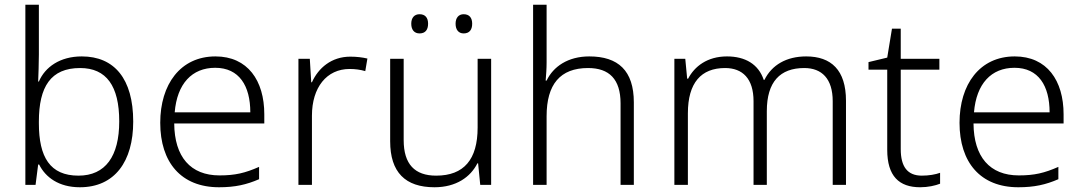

<svg xmlns="http://www.w3.org/2000/svg" viewBox="-20 -780 4563 810"><path d="M144 -550V-760H87V0H130L141 -86H145C172 -32 228 10 317 10C464 10 542 -99 542 -267C542 -448 462 -542 325 -542C233 -542 170 -497 144 -436H141C142 -463 144 -512 144 -550ZM318 -493C429 -493 483 -417 483 -268C483 -121 425 -39 311 -39C191 -39 144 -117 144 -260V-267C144 -414 194 -493 318 -493Z M889 -542C741 -542 656 -424 656 -262C656 -95 744 10 904 10C972 10 1020 -1 1073 -24V-76C1014 -50 972 -40 906 -40C784 -40 716 -118 715 -259H1095V-298C1095 -440 1025 -542 889 -542ZM888 -494C989 -494 1036 -418 1036 -306H717C727 -427 790 -494 888 -494Z M1458 -541C1378 -541 1323 -493 1296 -433H1293L1287 -532H1239V0H1296V-292C1296 -411 1358 -489 1455 -489C1479 -489 1500 -486 1521 -480L1530 -533C1509 -538 1484 -541 1458 -541Z M1715 -680C1715 -654 1728 -639 1750 -639C1774 -639 1786 -654 1786 -680C1786 -705 1774 -720 1750 -720C1728 -720 1715 -705 1715 -680ZM1902 -680C1902 -654 1915 -639 1936 -639C1960 -639 1972 -654 1972 -680C1972 -705 1960 -720 1936 -720C1915 -720 1902 -705 1902 -680ZM2052 -532H1995V-242C1995 -107 1937 -39 1820 -39C1730 -39 1683 -87 1683 -189V-532H1626V-184C1626 -53 1690 10 1813 10C1904 10 1965 -33 1994 -91H1997L2006 0H2052Z M2286 -517V-760H2229V0H2286V-290C2286 -424 2343 -493 2461 -493C2550 -493 2598 -446 2598 -344V0H2654V-348C2654 -482 2588 -542 2466 -542C2376 -542 2314 -499 2286 -440H2282C2284 -465 2286 -489 2286 -517Z M3381 -542C3298 -542 3236 -506 3205 -443H3202C3180 -509 3124 -542 3047 -542C2964 -542 2910 -500 2883 -448H2879L2871 -532H2825V0H2882V-302C2882 -431 2938 -493 3039 -493C3113 -493 3159 -448 3159 -353V0H3215V-311C3215 -435 3271 -493 3373 -493C3447 -493 3493 -448 3493 -353V0H3549V-355C3549 -485 3486 -542 3381 -542Z M3869 -39C3808 -39 3780 -77 3780 -151V-486H3943V-532H3780V-659H3743L3723 -537L3644 -518V-486H3723V-148C3723 -37 3773 10 3862 10C3895 10 3926 3 3946 -5V-51C3927 -44 3899 -39 3869 -39Z M4261 -542C4113 -542 4028 -424 4028 -262C4028 -95 4116 10 4276 10C4344 10 4392 -1 4445 -24V-76C4386 -50 4344 -40 4278 -40C4156 -40 4088 -118 4087 -259H4467V-298C4467 -440 4397 -542 4261 -542ZM4260 -494C4361 -494 4408 -418 4408 -306H4089C4099 -427 4162 -494 4260 -494Z"/></svg>

Font: Noto Sans Devanagari UI Light
Style: Regular
Weight: 300
Designer: Jelle Bosma - Monotype Design Team
Foundry: Monotype Imaging Inc.
Version: Version 2.004